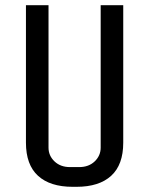

<svg xmlns="http://www.w3.org/2000/svg" viewBox="-20 -720 575 740"><path d="M275 0H260Q173 0 126.5 -42.5Q80 -85 80 -170V-700H167V-151Q167 -120 190 -98Q213 -76 250 -76H285Q322 -76 345 -98Q368 -120 368 -151V-700H455V-170Q455 -85 408.5 -42.5Q362 0 275 0Z"/></svg>

Font: Share Tech
Style: Regular
Weight: 400
Designer: Ralph du Carrois
Foundry: Carrois Type Design
Version: Version 1.100